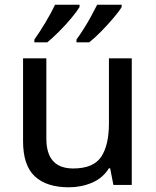

<svg xmlns="http://www.w3.org/2000/svg" viewBox="-20 -786 664 816"><path d="M540 -538V0H462L448 -71H443Q417 -29 371 -9.5Q325 10 273 10Q178 10 128 -36.5Q78 -83 78 -186V-538H177V-197Q177 -70 291 -70Q377 -70 410 -119.5Q443 -169 443 -262V-538ZM497 -756Q487 -739 462.5 -710Q438 -681 410 -652.5Q382 -624 359 -606H305V-618Q319 -637 335.5 -663Q352 -689 367 -716.5Q382 -744 393 -766H497ZM318 -756Q308 -739 284 -710Q260 -681 231.5 -652.5Q203 -624 181 -606H126V-618Q147 -647 172.5 -689.5Q198 -732 214 -766H318Z"/></svg>

Font: Noto Sans Kayah Li Medium
Style: Regular
Weight: 500
Designer: Monotype Design Team, Sérgio Martins
Foundry: Monotype Imaging Inc.
Version: Version 2.002; ttfautohint (v1.8.4.7-5d5b)